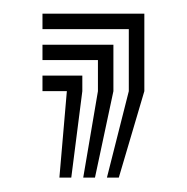

<svg xmlns="http://www.w3.org/2000/svg" viewBox="-20 -132 271 278"><path d="M134.8 125.2 166.5 0V-89.8H41.5V-112.2H189V0L152 125.2ZM100.5 125.2 121.8 0V-45H41.5V-67.2H144.2V0L117.5 125.2ZM66 125.2 76.8 0H41.5V-22.5H99.2V0L83.2 125.2Z"/></svg>

Font: Big Shoulders Inline Display ExtraBold
Style: Regular
Weight: 800
Designer: Patric King
Foundry: XO Type Co
Version: Version 1.000